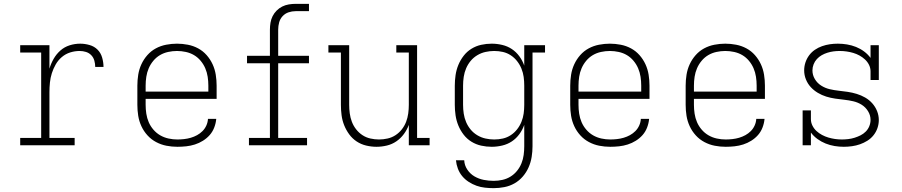

<svg xmlns="http://www.w3.org/2000/svg" viewBox="-20 -755 4690 998"><path d="M85 0V-38H194V-482H85V-520H237V-398Q245 -425 259 -449.5Q273 -474 294 -492.5Q315 -511 342 -519.5Q369 -528 397 -528Q421 -528 445.5 -521Q470 -514 487 -497Q504 -480 511 -455.5Q518 -431 518 -407H475Q475 -423 470.5 -439.5Q466 -456 454.5 -468Q443 -480 427 -485Q411 -490 394 -490Q369 -490 345 -482.5Q321 -475 301.5 -458.5Q282 -442 269.5 -420Q257 -398 249.5 -374.5Q242 -351 239.5 -326Q237 -301 237 -276V-38H368V0Z M902 8Q873 8 845 2.5Q817 -3 791.5 -16.5Q766 -30 746.5 -51.5Q727 -73 715 -99Q703 -125 698.5 -153Q694 -181 694 -210V-310Q694 -338 698.5 -366.5Q703 -395 715 -421Q727 -447 746 -468.5Q765 -490 790 -503.5Q815 -517 843.5 -522.5Q872 -528 900 -528Q928 -528 956.5 -522.5Q985 -517 1010 -503.5Q1035 -490 1054 -468.5Q1073 -447 1085 -421Q1097 -395 1101.5 -366.5Q1106 -338 1106 -310V-241H737V-210Q737 -187 740.5 -164Q744 -141 753 -120Q762 -99 777.5 -81Q793 -63 813 -51.5Q833 -40 856 -35Q879 -30 902 -30Q919 -30 937 -32Q955 -34 972 -39Q989 -44 1004.5 -52.5Q1020 -61 1032.5 -73.5Q1045 -86 1052.5 -102.5Q1060 -119 1061 -137H1104Q1102 -114 1093.5 -92Q1085 -70 1070 -53Q1055 -36 1035 -23.5Q1015 -11 993 -4Q971 3 948 5.5Q925 8 902 8ZM737 -279H1063V-310Q1063 -333 1059.5 -356Q1056 -379 1047 -400Q1038 -421 1023 -439Q1008 -457 988.5 -468.5Q969 -480 946 -485Q923 -490 900 -490Q877 -490 854 -485Q831 -480 811.5 -468.5Q792 -457 777 -439Q762 -421 753 -400Q744 -379 740.5 -356Q737 -333 737 -310Z M1274 0V-38H1383V-426H1264V-465H1383V-601Q1383 -619 1386 -637Q1389 -655 1397 -671Q1405 -687 1418 -700Q1431 -713 1447 -721Q1463 -729 1481 -732Q1499 -735 1517 -735H1586V-697H1517Q1498 -697 1480 -691Q1462 -685 1449 -671Q1436 -657 1431 -638.5Q1426 -620 1426 -601V-465H1586V-426H1426V-38H1576V0Z M1937 8Q1910 8 1883 1.5Q1856 -5 1833.5 -20Q1811 -35 1795 -57Q1779 -79 1769 -104Q1759 -129 1755.5 -156Q1752 -183 1752 -210V-482H1687V-520H1795V-210Q1795 -188 1798 -165.5Q1801 -143 1809 -122Q1817 -101 1831 -83Q1845 -65 1864 -52.5Q1883 -40 1905.5 -35Q1928 -30 1950 -30Q1972 -30 1994.5 -35Q2017 -40 2036 -52.5Q2055 -65 2069 -83Q2083 -101 2091 -122Q2099 -143 2102 -165.5Q2105 -188 2105 -210V-482H2040V-520H2148V-38H2213V0H2105V-106Q2096 -81 2079.5 -58.5Q2063 -36 2040.5 -20.5Q2018 -5 1991 1.5Q1964 8 1937 8Z M2546 223Q2524 223 2501 220.5Q2478 218 2457 210.5Q2436 203 2416.5 190.5Q2397 178 2382.5 160.5Q2368 143 2360 121.5Q2352 100 2350 78H2393Q2394 104 2409 126.5Q2424 149 2446.5 162Q2469 175 2494.5 180Q2520 185 2546 185Q2569 185 2591.5 180Q2614 175 2633.5 163Q2653 151 2667.5 133Q2682 115 2690.5 94Q2699 73 2702 50.5Q2705 28 2705 5V-106Q2696 -80 2679.5 -57.5Q2663 -35 2640.5 -20Q2618 -5 2590.5 1.5Q2563 8 2536 8Q2508 8 2481 2Q2454 -4 2430.5 -18.5Q2407 -33 2390 -55Q2373 -77 2362.5 -102.5Q2352 -128 2348 -155.5Q2344 -183 2344 -210V-310Q2344 -337 2348 -364.5Q2352 -392 2362.5 -417.5Q2373 -443 2390 -465Q2407 -487 2430.5 -501.5Q2454 -516 2481 -522Q2508 -528 2536 -528Q2563 -528 2590.5 -521.5Q2618 -515 2640.5 -500Q2663 -485 2679.5 -462.5Q2696 -440 2705 -414V-520H2813V-482H2748V5Q2748 33 2743.5 61Q2739 89 2727.5 115Q2716 141 2697.5 162.5Q2679 184 2654.5 198Q2630 212 2602 217.5Q2574 223 2546 223ZM2549 -30Q2572 -30 2594 -35Q2616 -40 2635 -52.5Q2654 -65 2668 -83Q2682 -101 2690.5 -122Q2699 -143 2702 -165Q2705 -187 2705 -210V-310Q2705 -333 2702 -355Q2699 -377 2690.5 -398Q2682 -419 2668 -437Q2654 -455 2635 -467.5Q2616 -480 2594 -485Q2572 -490 2549 -490Q2526 -490 2503.5 -485Q2481 -480 2461 -468Q2441 -456 2426.5 -438.5Q2412 -421 2403 -400Q2394 -379 2390.5 -356Q2387 -333 2387 -310V-210Q2387 -187 2390.5 -164Q2394 -141 2403 -120Q2412 -99 2426.5 -81.5Q2441 -64 2461 -52Q2481 -40 2503.5 -35Q2526 -30 2549 -30Z M3152 8Q3123 8 3095 2.5Q3067 -3 3041.5 -16.5Q3016 -30 2996.5 -51.5Q2977 -73 2965 -99Q2953 -125 2948.5 -153Q2944 -181 2944 -210V-310Q2944 -338 2948.5 -366.5Q2953 -395 2965 -421Q2977 -447 2996 -468.5Q3015 -490 3040 -503.5Q3065 -517 3093.5 -522.5Q3122 -528 3150 -528Q3178 -528 3206.5 -522.5Q3235 -517 3260 -503.5Q3285 -490 3304 -468.5Q3323 -447 3335 -421Q3347 -395 3351.5 -366.5Q3356 -338 3356 -310V-241H2987V-210Q2987 -187 2990.5 -164Q2994 -141 3003 -120Q3012 -99 3027.5 -81Q3043 -63 3063 -51.5Q3083 -40 3106 -35Q3129 -30 3152 -30Q3169 -30 3187 -32Q3205 -34 3222 -39Q3239 -44 3254.5 -52.5Q3270 -61 3282.5 -73.5Q3295 -86 3302.5 -102.5Q3310 -119 3311 -137H3354Q3352 -114 3343.5 -92Q3335 -70 3320 -53Q3305 -36 3285 -23.5Q3265 -11 3243 -4Q3221 3 3198 5.5Q3175 8 3152 8ZM2987 -279H3313V-310Q3313 -333 3309.5 -356Q3306 -379 3297 -400Q3288 -421 3273 -439Q3258 -457 3238.5 -468.5Q3219 -480 3196 -485Q3173 -490 3150 -490Q3127 -490 3104 -485Q3081 -480 3061.5 -468.5Q3042 -457 3027 -439Q3012 -421 3003 -400Q2994 -379 2990.5 -356Q2987 -333 2987 -310Z M3752 8Q3723 8 3695 2.5Q3667 -3 3641.5 -16.5Q3616 -30 3596.5 -51.5Q3577 -73 3565 -99Q3553 -125 3548.5 -153Q3544 -181 3544 -210V-310Q3544 -338 3548.5 -366.5Q3553 -395 3565 -421Q3577 -447 3596 -468.5Q3615 -490 3640 -503.5Q3665 -517 3693.5 -522.5Q3722 -528 3750 -528Q3778 -528 3806.5 -522.5Q3835 -517 3860 -503.5Q3885 -490 3904 -468.5Q3923 -447 3935 -421Q3947 -395 3951.5 -366.5Q3956 -338 3956 -310V-241H3587V-210Q3587 -187 3590.5 -164Q3594 -141 3603 -120Q3612 -99 3627.5 -81Q3643 -63 3663 -51.5Q3683 -40 3706 -35Q3729 -30 3752 -30Q3769 -30 3787 -32Q3805 -34 3822 -39Q3839 -44 3854.5 -52.5Q3870 -61 3882.5 -73.5Q3895 -86 3902.5 -102.5Q3910 -119 3911 -137H3954Q3952 -114 3943.5 -92Q3935 -70 3920 -53Q3905 -36 3885 -23.5Q3865 -11 3843 -4Q3821 3 3798 5.5Q3775 8 3752 8ZM3587 -279H3913V-310Q3913 -333 3909.5 -356Q3906 -379 3897 -400Q3888 -421 3873 -439Q3858 -457 3838.5 -468.5Q3819 -480 3796 -485Q3773 -490 3750 -490Q3727 -490 3704 -485Q3681 -480 3661.5 -468.5Q3642 -457 3627 -439Q3612 -421 3603 -400Q3594 -379 3590.5 -356Q3587 -333 3587 -310Z M4366 8Q4342 8 4318 4Q4294 0 4271.5 -9Q4249 -18 4229 -32.5Q4209 -47 4195 -66V0H4152V-181H4195V-136Q4195 -118 4203 -102Q4211 -86 4224 -74Q4237 -62 4253 -53.5Q4269 -45 4286 -40Q4303 -35 4320.5 -32.5Q4338 -30 4356 -30Q4372 -30 4389 -32Q4406 -34 4422 -39Q4438 -44 4453 -51.5Q4468 -59 4480 -71Q4492 -83 4498.5 -99Q4505 -115 4505 -132Q4505 -156 4492 -177Q4479 -198 4459 -210.5Q4439 -223 4415.5 -228.5Q4392 -234 4368.5 -236.5Q4345 -239 4321 -242.5Q4297 -246 4274.5 -253Q4252 -260 4231 -272.5Q4210 -285 4194 -302.5Q4178 -320 4169 -342.5Q4160 -365 4160 -389Q4160 -410 4166.5 -430Q4173 -450 4185.5 -467Q4198 -484 4215.5 -496Q4233 -508 4253 -515Q4273 -522 4293.5 -525Q4314 -528 4335 -528Q4359 -528 4383 -524Q4407 -520 4429.5 -511Q4452 -502 4471.5 -487.5Q4491 -473 4505 -454V-520H4548V-339H4505V-384Q4505 -402 4497 -418Q4489 -434 4476 -446Q4463 -458 4447.5 -466.5Q4432 -475 4415 -480Q4398 -485 4380.5 -487.5Q4363 -490 4345 -490Q4329 -490 4313 -488Q4297 -486 4281 -481Q4265 -476 4251 -468Q4237 -460 4226 -448Q4215 -436 4209 -420.5Q4203 -405 4203 -389Q4203 -365 4215.5 -344Q4228 -323 4248.5 -310Q4269 -297 4292.5 -291.5Q4316 -286 4339.5 -283.5Q4363 -281 4386.5 -277.5Q4410 -274 4433 -267Q4456 -260 4477 -248Q4498 -236 4514 -218Q4530 -200 4539 -177.5Q4548 -155 4548 -131Q4548 -110 4541 -89.5Q4534 -69 4520.5 -52Q4507 -35 4488.5 -23.5Q4470 -12 4450 -5Q4430 2 4408.5 5Q4387 8 4366 8Z"/></svg>

Font: Iosevka Etoile Extralight
Style: Regular
Weight: 200
Designer: Belleve Invis
Foundry: Belleve Invis
Version: Version 22.1.2; ttfautohint (v1.8.4)